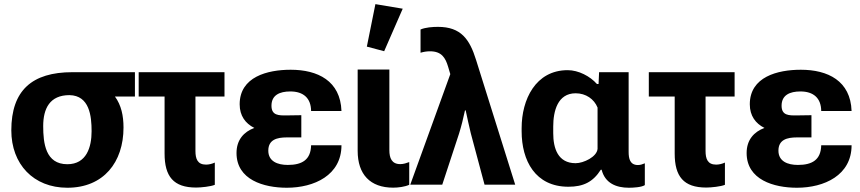

<svg xmlns="http://www.w3.org/2000/svg" viewBox="-20 -885 4121 920"><path d="M302.7 14.6C476.6 14.6 571.8 -107.9 571.8 -273.9C571.8 -330.6 561 -381.3 530.8 -422.4H626.5V-539.1H326.7C133.8 -539.1 34.2 -452.1 34.2 -260.3C34.2 -98.6 140.1 14.6 302.7 14.6ZM302.7 -98.1C197.8 -98.1 187 -199.2 187 -280.8C187 -364.7 218.3 -429.2 313 -429.2C408.7 -427.2 418.9 -329.6 418.9 -256.3C418.9 -179.7 394.5 -98.1 302.7 -98.1Z M644.5 -422.4H768.6V-149.4C768.6 -39.6 811 13.7 919.9 13.7C942.9 13.7 990.7 8.8 1009.3 0.5V-106C996.6 -100.1 981.4 -96.2 967.3 -96.2C926.3 -96.2 916.5 -124 916.5 -161.6V-422.4H1055.7V-539.1H644.5Z M1354.5 14.6C1485.4 14.6 1616.2 -45.4 1616.2 -189H1470.7C1469.2 -119.1 1427.2 -94.7 1358.9 -94.7C1310.1 -94.7 1265.6 -111.8 1265.6 -163.1C1265.6 -215.8 1307.1 -226.6 1354 -226.6H1423.8V-333L1354 -332C1315.4 -331.5 1280.8 -331.5 1280.8 -378.4C1280.8 -429.7 1320.3 -446.8 1371.1 -446.8C1433.6 -446.8 1470.2 -415 1470.7 -353H1616.2C1611.3 -497.6 1502.4 -550.8 1373 -550.8C1261.7 -550.8 1128.4 -517.1 1128.4 -385.3C1128.4 -330.1 1156.2 -293 1198.7 -272C1148.4 -253.4 1113.3 -214.8 1113.3 -151.9C1113.3 -23.4 1243.7 14.6 1354.5 14.6Z M1863.8 14.2C1887.7 14.2 1919.4 10.3 1940.9 0.5V-108.4C1927.7 -103.5 1913.6 -98.6 1897.9 -98.6C1856.9 -98.6 1845.7 -127.9 1845.7 -165.5V-551.8H1693.8V-162.1C1693.8 -49.3 1753.9 14.2 1863.8 14.2ZM1820.8 -639.6 1909.7 -843.3 1778.8 -865.2 1737.8 -661.6Z M1945.8 0H2099.1L2179.7 -245.1C2190.9 -281.2 2200.2 -318.8 2208 -356H2211.4C2219.2 -319.8 2227.1 -282.2 2235.8 -246.6L2301.8 0H2448.7L2261.2 -597.7C2230.5 -696.8 2189 -756.3 2078.6 -756.3C2053.2 -756.3 2018.6 -753.9 1995.1 -743.7V-632.3C2009.8 -636.7 2024.4 -639.2 2040.5 -639.2C2096.2 -639.2 2114.3 -607.9 2127 -565.9L2137.7 -529.8Z M2703.6 9.8C2774.9 9.8 2821.3 -12.7 2858.9 -71.8H2862.8C2878.9 -7.3 2932.6 14.6 2993.2 14.6C3012.7 14.6 3053.7 12.7 3069.8 2V-102.5C3059.1 -98.1 3048.8 -94.2 3037.1 -94.2C2999 -94.2 2992.2 -124 2992.2 -157.7V-539.1H2850.6L2848.1 -482.4H2840.3C2807.6 -520 2751.5 -548.8 2700.2 -548.8C2545.9 -548.8 2479.5 -407.2 2479.5 -271.5V-255.9C2479.5 -115.2 2544.9 9.8 2703.6 9.8ZM2738.3 -103C2653.3 -103 2630.9 -174.3 2630.9 -246.6V-278.8C2630.9 -352.5 2651.9 -438 2738.3 -438C2787.1 -438 2826.7 -410.6 2843.3 -369.6V-171.9C2840.3 -133.3 2775.9 -103 2738.3 -103Z M3088.9 -422.4H3212.9V-149.4C3212.9 -39.6 3255.4 13.7 3364.3 13.7C3387.2 13.7 3435.1 8.8 3453.6 0.5V-106C3440.9 -100.1 3425.8 -96.2 3411.6 -96.2C3370.6 -96.2 3360.8 -124 3360.8 -161.6V-422.4H3500V-539.1H3088.9Z M3798.8 14.6C3929.7 14.6 4060.5 -45.4 4060.5 -189H3915C3913.6 -119.1 3871.6 -94.7 3803.2 -94.7C3754.4 -94.7 3710 -111.8 3710 -163.1C3710 -215.8 3751.5 -226.6 3798.3 -226.6H3868.2V-333L3798.3 -332C3759.8 -331.5 3725.1 -331.5 3725.1 -378.4C3725.1 -429.7 3764.6 -446.8 3815.4 -446.8C3877.9 -446.8 3914.6 -415 3915 -353H4060.5C4055.7 -497.6 3946.8 -550.8 3817.4 -550.8C3706.1 -550.8 3572.8 -517.1 3572.8 -385.3C3572.8 -330.1 3600.6 -293 3643.1 -272C3592.8 -253.4 3557.6 -214.8 3557.6 -151.9C3557.6 -23.4 3688 14.6 3798.8 14.6Z"/></svg>

Font: Winston ExtraBold
Style: Regular
Weight: 800
Designer: Vernon Adams, Kim Jin-seong, David Berlow, Cristiano Sobral
Foundry: The Winston Project Authors
Version: Version 3.004